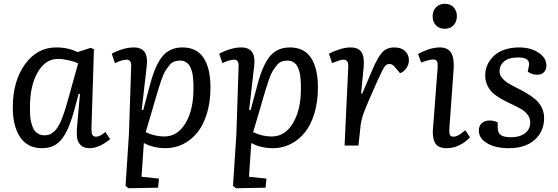

<svg xmlns="http://www.w3.org/2000/svg" viewBox="-20 -773 2966 1020"><path d="M465.8 -89.8Q465.8 -65.9 470.7 -56.4Q475.6 -46.9 491.2 -46.9Q510.7 -46.9 540 -71.8L564.9 -34.2Q545.9 -16.1 515.1 -1Q484.4 14.2 456.1 14.2Q427.7 14.2 411.6 0.5Q395.5 -13.2 391.1 -33.9Q386.7 -54.7 388.2 -85.9L404.8 -273.9L397.9 -274.9L376 -192.9Q361.3 -139.6 346.9 -103.8Q332.5 -67.9 312.3 -39.8Q292 -11.7 265.4 1.2Q238.8 14.2 203.1 14.2Q126 14.2 86.9 -44.7Q47.9 -103.5 47.9 -201.2Q47.9 -342.3 112.8 -431.6Q177.7 -521 277.8 -521Q343.3 -521 392.1 -496.1L461.9 -519L479 -511.2ZM215.8 -54.2Q226.6 -54.2 236.1 -56.4Q245.6 -58.6 254.2 -64.5Q262.7 -70.3 269.8 -76.4Q276.9 -82.5 284.2 -94.2Q291.5 -106 296.9 -115.5Q302.2 -125 308.8 -142.3Q315.4 -159.7 319.8 -172.4Q324.2 -185.1 331.1 -208.3Q337.9 -231.4 342.3 -247.1Q346.7 -262.7 354.5 -290.5Q359.4 -308.1 361.8 -316.9L395 -436Q376 -445.8 345 -452.9Q314 -460 287.1 -460Q221.2 -460 180.2 -388.9Q139.2 -317.9 139.2 -205.1Q139.2 -189.5 139.2 -181.9Q139.2 -174.3 140.6 -155.5Q142.1 -136.7 144.8 -126Q147.5 -115.2 153.1 -99.6Q158.7 -84 166.5 -75.4Q174.3 -66.9 187 -60.5Q199.7 -54.2 215.8 -54.2Z M676.8 -420.9Q678.2 -456.1 652.8 -456.1Q641.1 -456.1 621.6 -450.2Q602.1 -444.3 590.8 -437L573.7 -487.8Q637.2 -521 690.9 -521Q770.5 -521 759.8 -424.8L732.9 -189.9L740.7 -188L777.8 -326.2Q805.7 -430.2 844.5 -475.6Q883.3 -521 949.7 -521Q1024.9 -521 1061.5 -465.6Q1098.1 -410.2 1098.1 -308.1Q1098.1 -231.9 1079.3 -170.2Q1060.5 -108.4 1028.1 -68.6Q995.6 -28.8 952.4 -7.3Q909.2 14.2 859.9 14.2Q795.4 14.2 744.1 -13.2L731.9 166L824.7 175.8L819.8 224.1L663.1 227.1L647 214.8L665 -61ZM937 -451.2Q918.9 -451.2 904.8 -445.8Q890.6 -440.4 878.2 -424.3Q865.7 -408.2 857.2 -394.5Q848.6 -380.9 837.4 -348.4Q826.2 -315.9 819.8 -294.7Q813.5 -273.4 799.8 -226.6Q797.4 -217.8 795.9 -212.9Q794.4 -208 792.2 -200.2Q790 -192.4 788.1 -186L753.9 -70.8Q802.7 -47.9 853 -47.9Q922.9 -47.9 965.3 -118.4Q1007.8 -189 1007.8 -300.8Q1007.8 -316.9 1007.6 -327.1Q1007.3 -337.4 1005.9 -354.7Q1004.4 -372.1 1002 -383.8Q999.5 -395.5 994.1 -409.4Q988.8 -423.3 981.4 -431.6Q974.1 -439.9 962.9 -445.6Q951.7 -451.2 937 -451.2Z M1247.6 -420.9Q1249 -456.1 1223.6 -456.1Q1211.9 -456.1 1192.4 -450.2Q1172.9 -444.3 1161.6 -437L1144.5 -487.8Q1208 -521 1261.7 -521Q1341.3 -521 1330.6 -424.8L1303.7 -189.9L1311.5 -188L1348.6 -326.2Q1376.5 -430.2 1415.3 -475.6Q1454.1 -521 1520.5 -521Q1595.7 -521 1632.3 -465.6Q1668.9 -410.2 1668.9 -308.1Q1668.9 -231.9 1650.1 -170.2Q1631.3 -108.4 1598.9 -68.6Q1566.4 -28.8 1523.2 -7.3Q1480 14.2 1430.7 14.2Q1366.2 14.2 1314.9 -13.2L1302.7 166L1395.5 175.8L1390.6 224.1L1233.9 227.1L1217.8 214.8L1235.8 -61ZM1507.8 -451.2Q1489.7 -451.2 1475.6 -445.8Q1461.4 -440.4 1449 -424.3Q1436.5 -408.2 1428 -394.5Q1419.4 -380.9 1408.2 -348.4Q1397 -315.9 1390.6 -294.7Q1384.3 -273.4 1370.6 -226.6Q1368.2 -217.8 1366.7 -212.9Q1365.2 -208 1363 -200.2Q1360.8 -192.4 1358.9 -186L1324.7 -70.8Q1373.5 -47.9 1423.8 -47.9Q1493.7 -47.9 1536.1 -118.4Q1578.6 -189 1578.6 -300.8Q1578.6 -316.9 1578.4 -327.1Q1578.1 -337.4 1576.7 -354.7Q1575.2 -372.1 1572.8 -383.8Q1570.3 -395.5 1564.9 -409.4Q1559.6 -423.3 1552.2 -431.6Q1544.9 -439.9 1533.7 -445.6Q1522.5 -451.2 1507.8 -451.2Z M1830.1 -416Q1831.1 -437.5 1825 -446.8Q1818.8 -456.1 1803.2 -456.1Q1789.1 -456.1 1744.1 -438L1727.5 -487.8Q1747.1 -499 1781 -510Q1814.9 -521 1842.3 -521Q1884.3 -521 1900.4 -495.8Q1916.5 -470.7 1912.1 -418.9L1898.4 -276.9L1904.3 -275.9L1958.5 -402.8Q1985.8 -467.3 2009.8 -494.1Q2033.7 -521 2075.2 -521Q2111.8 -521 2132.1 -501.5Q2152.3 -481.9 2152.3 -453.1Q2152.3 -431.6 2140.1 -412.6Q2127.9 -393.6 2105.5 -383.8L2082.5 -411.1Q2073.2 -422.9 2066.2 -428Q2059.1 -433.1 2048.3 -433.1Q2032.7 -433.1 2022.5 -418Q2012.2 -402.8 1986.3 -346.2Q1926.8 -213.4 1911.6 -171.6Q1896.5 -129.9 1893.1 -82L1884.3 0H1810.5Z M2343.3 -752.9Q2371.6 -752.9 2389.4 -734.6Q2407.2 -716.3 2407.2 -687Q2407.2 -657.7 2389.4 -638.9Q2371.6 -620.1 2343.3 -620.1Q2314 -620.1 2296.1 -638.4Q2278.3 -656.7 2278.3 -686Q2278.3 -715.3 2296.1 -734.1Q2314 -752.9 2343.3 -752.9ZM2305.2 -416Q2306.2 -438 2301.3 -447.5Q2296.4 -457 2280.3 -457Q2261.7 -457 2217.3 -440.9L2201.2 -485.8Q2223.6 -499.5 2255.4 -510.3Q2287.1 -521 2316.9 -521Q2357.9 -521 2375.7 -493.7Q2393.6 -466.3 2390.1 -408.2L2367.2 -89.8Q2365.7 -65.9 2370.1 -56.4Q2374.5 -46.9 2390.1 -46.9Q2399.9 -46.9 2412.4 -53.2Q2424.8 -59.6 2430.7 -64.2Q2436.5 -68.8 2452.1 -81.1L2477.1 -43Q2419.9 14.2 2354 14.2Q2310.1 14.2 2294.2 -9Q2278.3 -32.2 2279.3 -77.1Z M2695.8 -43.9Q2740.7 -43.9 2768.8 -64.9Q2796.9 -85.9 2796.9 -123Q2796.9 -145 2783.7 -162.8Q2770.5 -180.7 2749.5 -193.1Q2728.5 -205.6 2702.9 -217.3Q2677.2 -229 2651.6 -242.7Q2626 -256.3 2605 -273.2Q2584 -290 2570.8 -315.7Q2557.6 -341.3 2557.6 -374Q2557.6 -392.6 2563 -411.6Q2568.4 -430.7 2582 -450.7Q2595.7 -470.7 2615.5 -486.1Q2635.3 -501.5 2667 -511.2Q2698.7 -521 2737.8 -521Q2798.3 -521 2840.6 -493.4Q2882.8 -465.8 2882.8 -424.8Q2882.8 -402.3 2869.6 -389.2Q2856.4 -376 2835 -376Q2802.7 -376 2783.7 -393.1L2789.6 -421.9Q2794.4 -443.4 2781.2 -455.6Q2768.1 -467.8 2733.9 -467.8Q2681.6 -467.8 2657.7 -446.5Q2633.8 -425.3 2633.8 -394Q2633.8 -375.5 2646.7 -359.4Q2659.7 -343.3 2680.7 -330.6Q2701.7 -317.9 2726.8 -305.4Q2752 -293 2777.3 -278.1Q2802.7 -263.2 2823.7 -245.6Q2844.7 -228 2857.7 -202.4Q2870.6 -176.8 2870.6 -146Q2870.6 -75.2 2820.8 -30.5Q2771 14.2 2683.6 14.2Q2612.8 14.2 2568.4 -11.7Q2523.9 -37.6 2523.9 -79.1Q2523.9 -105.5 2540 -119.1Q2556.2 -132.8 2579.6 -132.8Q2606 -132.8 2624 -122.1V-96.2Q2624 -67.9 2639.9 -55.9Q2655.8 -43.9 2695.8 -43.9Z"/></svg>

Font: Literata Book
Style: Italic
Weight: 400
Italic angle: -3°
Designer: Latin by Veronika Burian and Jose Scaglione. Greek by Irene Vlachou. Cyrillic by Vera Evstafieva
Foundry: TypeTogether
Version: Version 1.003;PS 001.003;hotconv 1.0.88;makeotf.lib2.5.64775